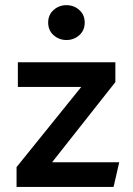

<svg xmlns="http://www.w3.org/2000/svg" viewBox="-20 -742 528 762"><path d="M45.7 0V-78.8L302.4 -396.9H50.9V-495H437.9V-416.2L186.8 -98.1H453.2L430.7 0ZM243.7 -583.2Q214.1 -583.2 192.6 -602.4Q171.2 -621.6 171.2 -652.4Q171.2 -683.1 192.6 -702.3Q214.1 -721.5 243.7 -721.5Q273.3 -721.5 294.8 -702.3Q316.2 -683.1 316.2 -652.4Q316.2 -621.6 294.8 -602.4Q273.3 -583.2 243.7 -583.2Z"/></svg>

Font: Geologica-Sharp
Style: Regular
Weight: 100
Designer: Sindre Bremnes, Frode Helland
Foundry: Monokrom Skriftforlag AS
Version: Version 1.010;gftools[0.9.28]